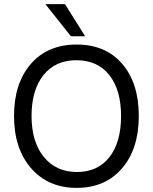

<svg xmlns="http://www.w3.org/2000/svg" viewBox="-20 -903 740 931"><path d="M393 -727H324L200 -883H295ZM350.5 -611Q248 -611 190.5 -538.5Q133 -466 133 -340.5Q133 -215 192.5 -142Q252 -69 353 -69Q454 -69 510.5 -141Q567 -213 567 -340Q567 -467 510 -539Q453 -611 350.5 -611ZM351.5 -687Q492 -687 572.5 -593.5Q653 -500 653 -340.5Q653 -181 571.5 -86.5Q490 8 352 8Q214 8 131 -87Q48 -182 48 -340.5Q48 -499 129.5 -593Q211 -687 351.5 -687Z"/></svg>

Font: Hind Jalandhar
Style: Regular
Weight: 400
Designer: Namrata Goyal
Foundry: Indian Type Foundry
Version: Version 0.702;PS 1.0;hotconv 1.0.81;makeotf.lib2.5.63406